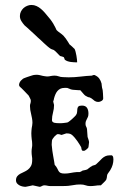

<svg xmlns="http://www.w3.org/2000/svg" viewBox="-20 -738 498 763"><path d="M43.5 -21Q43.5 -31.2 48.3 -37.4Q53.2 -43.5 60.3 -47.4Q67.4 -51.3 75.7 -54.9Q84 -58.6 91.1 -64Q98.1 -69.3 103 -78.1Q107.9 -86.9 107.9 -101.6Q107.9 -105.5 107.9 -109.1Q107.9 -112.8 106.9 -116.7Q105.5 -125.5 105.5 -135.3Q105.5 -143.1 106.9 -151.4Q107.9 -155.3 107.9 -158.4Q107.9 -161.6 107.9 -165.5Q107.9 -170.9 107.4 -175.3Q106.9 -179.7 106 -185.1Q105.5 -190.4 105 -196.3Q104.5 -202.1 104.5 -208Q104.5 -213.4 105 -218.5Q105.5 -223.6 106 -229Q106.9 -234.4 107.9 -239.5Q108.9 -244.6 108.9 -250Q108.9 -258.8 107.2 -267.8Q105.5 -276.9 103.5 -285.6Q101.6 -293 100.3 -301Q99.1 -309.1 99.1 -316.9Q99.1 -319.8 99.6 -322.5Q100.1 -325.2 101.1 -327.6Q102.5 -332.5 102.5 -337.9Q102.5 -338.4 102.3 -338.6Q102.1 -338.9 102.1 -339.8V-341.3Q101.6 -342.8 100.3 -345.5Q99.1 -348.1 97.7 -350.8Q96.2 -353.5 95 -356Q93.8 -358.4 93.3 -358.9Q91.3 -360.8 86.4 -366Q81.5 -371.1 76.2 -376.7Q70.8 -382.3 65.7 -387.2Q60.5 -392.1 58.6 -393.6Q58.1 -394.5 56.9 -396.5Q55.7 -398.4 55.7 -399.4Q55.7 -409.2 63 -417.5Q70.3 -425.8 78.1 -428.2Q81.5 -429.7 87.2 -431.6Q92.8 -433.6 98.4 -435.3Q104 -437 108.4 -438.5Q112.8 -439.9 113.8 -439.9Q114.7 -439.9 118.7 -440.4Q122.6 -440.9 124.5 -440.9Q131.3 -440.9 137.5 -439.5Q143.6 -438 149.9 -436.5Q153.8 -436 158.2 -435.1Q162.6 -434.1 167 -434.1Q171.4 -434.1 174.8 -434.6Q178.2 -435.1 182.1 -436Q185.5 -436.5 189 -437Q192.4 -437.5 196.3 -437.5Q205.6 -437.5 213.4 -434.6Q221.2 -431.6 229.5 -431.6Q230 -431.6 232.9 -431.4Q235.8 -431.2 239.5 -431.2Q243.2 -431.2 246.8 -430.9Q250.5 -430.7 252.9 -430.7Q276.4 -430.7 299.6 -433.6Q322.8 -436.5 346.2 -437.5Q348.6 -439.5 350.3 -439.7Q352.1 -439.9 355.5 -439.9Q368.2 -434.6 374.5 -425.8Q380.9 -417 383.8 -405.3Q383.8 -404.3 384 -401.4Q384.3 -398.4 384.8 -395Q385.3 -391.6 385.7 -388.7Q386.2 -385.7 386.7 -385.3Q386.7 -384.8 387.2 -383.5Q387.7 -382.3 388.2 -378.2Q388.7 -374 389.2 -366.7Q389.6 -359.4 390.1 -347.2Q390.1 -340.8 383.5 -336.9Q377 -333 371.6 -333Q366.2 -333 362.8 -334Q359.4 -335 356.4 -336.9Q353.5 -338.9 350.6 -341.6Q347.7 -344.2 343.3 -347.2Q342.8 -347.2 340.6 -348.4Q338.4 -349.6 337.4 -350.6Q336.9 -350.6 333 -351.3Q329.1 -352.1 328.1 -353Q318.4 -356.9 312.7 -364Q307.1 -371.1 299.3 -379.4Q296.9 -379.4 291.7 -379.6Q286.6 -379.9 280.5 -380.4Q274.4 -380.9 269 -381.3Q263.7 -381.8 261.7 -382.8Q260.7 -382.8 255.9 -385.3Q251 -387.7 249.5 -387.7Q249 -388.7 243.9 -388.7Q238.8 -388.7 236.3 -388.7Q226.6 -388.7 219.7 -385.3Q212.9 -381.8 208 -376Q203.1 -370.1 200 -362.5Q196.8 -355 194.8 -347.2Q194.8 -346.2 193.6 -341.3Q192.4 -336.4 191.4 -334.5Q191.4 -333.5 192.1 -331.8Q192.9 -330.1 194.8 -320.8Q194.8 -305.7 190.7 -290.8Q186.5 -275.9 186.5 -260.3Q186.5 -255.9 189.5 -253.4Q192.4 -251 196.5 -250Q200.7 -249 205.3 -248.8Q210 -248.5 213.4 -248.5H224.6Q227.1 -248.5 231.2 -249Q235.4 -249.5 239.3 -250Q243.2 -250.5 246.3 -251Q249.5 -251.5 249.5 -252Q250 -252 252.4 -253.7Q254.9 -255.4 257.6 -257.6Q260.3 -259.8 263.2 -262.2Q266.1 -264.6 267.6 -266.1Q269 -267.6 271.2 -269.5Q273.4 -271.5 275.6 -273.7Q277.8 -275.9 279.5 -277.8Q281.2 -279.8 281.7 -280.3Q286.1 -286.1 286.4 -293Q286.6 -299.8 287.4 -305.4Q288.1 -311 291.5 -314.7Q294.9 -318.4 305.7 -318.4Q319.8 -318.4 325.7 -309.6Q331.5 -300.8 331.5 -287.1Q331.5 -278.8 329.6 -273.9Q327.6 -269 325.4 -265.1Q323.2 -261.2 321.5 -256.8Q319.8 -252.4 319.8 -245.6Q319.8 -239.3 322.3 -235.1Q324.7 -231 325.7 -225.6L328.1 -193.4Q328.6 -192.9 329.3 -190.4Q330.1 -188 331.1 -184.8Q332 -181.6 333 -178.5Q334 -175.3 334 -173.3Q333.5 -170.9 333.3 -167.5Q333 -164.1 332.5 -160.6Q332 -156.7 331.5 -152.8Q331.1 -151.4 329.1 -149.2Q327.1 -147 324.5 -144.8Q321.8 -142.6 318.8 -140.6Q315.9 -138.7 314 -138.7Q312 -138.7 309.1 -138.9Q306.2 -139.2 305.7 -141.1Q304.7 -142.1 303.7 -147Q302.7 -151.9 302.7 -152.8Q300.3 -157.2 296.4 -163.6Q292.5 -169.9 287.6 -177Q282.7 -184.1 276.9 -190.9Q271 -197.8 265.1 -202.6Q259.8 -206.5 253.7 -207.3Q247.6 -208 243.7 -208L224.6 -201.7Q223.6 -201.7 220 -203.1Q216.3 -204.6 214.8 -204.6H212.9Q211.9 -204.6 211.4 -204.8Q210.9 -205.1 210 -205.1Q207.5 -205.1 203.6 -202.1Q199.7 -199.2 196 -195.1Q192.4 -190.9 189.5 -186.5Q186.5 -182.1 186.5 -179.2Q186.5 -178.2 186 -173.1Q185.5 -168 185.5 -164.6Q185.5 -163.6 185.5 -161.6Q185.5 -159.7 186 -157.7Q186 -155.8 186.5 -152.8Q186.5 -148.9 188 -138.9Q189.5 -128.9 191.4 -117.9Q193.4 -106.9 195.1 -96.9Q196.8 -86.9 197.3 -83Q204.1 -75.7 207 -69.6Q210 -63.5 212.6 -58.6Q215.3 -53.7 220.5 -51Q225.6 -48.3 236.8 -48.3Q249 -48.3 261 -50.8Q272.9 -53.2 285.2 -54.2H296.9Q297.9 -54.2 302.5 -56.6Q307.1 -59.1 308.1 -60.1L319.8 -62.5Q321.8 -63.5 325 -64.2Q328.1 -64.9 328.1 -65.9Q329.6 -66.9 335.4 -71.5Q341.3 -76.2 343.3 -76.7Q348.1 -80.6 353.5 -81.3Q358.9 -82 362.8 -85.9Q368.7 -90.8 374.3 -96.9Q379.9 -103 385.7 -108.4Q391.6 -113.8 398.7 -117.2Q405.8 -120.6 414.6 -120.6H424.8Q428.7 -118.2 429.7 -113.8Q430.7 -109.4 430.7 -105Q430.7 -82.5 418.5 -62.5Q418.5 -62 416.7 -59.6Q415 -57.1 412.8 -54.2Q410.6 -51.3 408.9 -48.6Q407.2 -45.9 406.7 -44.9Q406.2 -44.4 405.8 -42Q405.3 -39.6 405 -36.6Q404.8 -33.7 404.3 -31Q403.8 -28.3 403.3 -27.8Q403.3 -26.9 402.6 -24.9Q401.9 -22.9 400.9 -22Q399.9 -20.5 397.2 -17.6Q394.5 -14.6 391.1 -11.5Q387.7 -8.3 384.8 -5.4Q381.8 -2.4 380.9 -1.5H376.5Q367.7 -1.5 358.9 0Q348.6 1.5 338.4 1.5Q328.1 1.5 319.8 -1.7Q311.5 -4.9 299.3 -4.9Q296.9 -4.9 291.5 -4.6Q286.1 -4.4 285.2 -4.4L262.2 -1Q251.5 1 240.2 1.2Q229 1.5 217.8 1.5H182.1Q174.3 1.5 168.5 0Q162.6 -1.5 155.8 -1.5Q150.9 -1.5 146.2 1.5Q141.6 4.4 137.2 4.4L110.4 -1.5Q109.9 -1.5 106.4 -0.7Q103 0 98.6 1Q94.2 2 89.4 2.9Q84.5 3.9 81.5 4.4Q75.7 4.4 69.1 2.9Q62.5 1.5 56.9 -1.7Q51.3 -4.9 47.4 -9.5Q43.5 -14.2 43.5 -21ZM59.1 -674.3Q59.1 -683.6 63 -691.7Q66.9 -699.7 73.2 -705.6Q79.6 -711.4 87.9 -714.8Q96.2 -718.3 105 -718.3Q115.7 -718.3 125.2 -713.9Q134.8 -709.5 142.8 -702.6Q150.9 -695.8 158.2 -687.3Q165.5 -678.7 171.9 -670.9Q172.9 -669.4 174.3 -668Q175.8 -666.5 176.8 -665Q177.7 -664.1 180.4 -660.6Q183.1 -657.2 186 -652.8Q189 -648.4 191.7 -644Q194.3 -639.6 195.3 -637.2Q195.8 -636.2 197.3 -633.8Q198.7 -631.3 200.2 -628.2Q201.7 -625 202.9 -622.3Q204.1 -619.6 204.6 -618.7Q205.6 -617.7 207.3 -616.2Q209 -614.7 210.4 -613.3Q215.8 -608.9 224.4 -602.8Q232.9 -596.7 237.3 -589.8Q238.3 -589.4 241 -585.4Q243.7 -581.5 246.8 -576.7Q250 -571.8 252.7 -567.6Q255.4 -563.5 255.9 -562Q256.8 -561 260 -558.6Q263.2 -556.2 266.4 -553Q269.5 -549.8 272.5 -547.1Q275.4 -544.4 276.4 -543.5Q278.3 -540 280.3 -532.5Q282.2 -524.9 283.7 -516.8Q285.2 -508.8 285.9 -501.2Q286.6 -493.7 286.6 -490.2Q281.7 -490.2 275.1 -490.5Q268.6 -490.7 261.5 -491.7Q254.4 -492.7 248 -494.9Q241.7 -497.1 237.3 -501Q237.3 -502.4 235.6 -506.1Q233.9 -509.8 233.9 -510.3Q233.4 -510.7 231.2 -511.7Q229 -512.7 226.6 -513.4Q224.1 -514.2 221.7 -514.6Q219.2 -515.1 218.8 -515.6Q217.8 -516.1 214.6 -519.5Q211.4 -522.9 207.5 -526.9Q203.6 -530.8 200.2 -534.2Q196.8 -537.6 195.3 -538.1Q194.3 -539.6 189 -541Q183.6 -542.5 182.6 -543.5Q176.3 -547.4 169.2 -553.5Q162.1 -559.6 155 -566.2Q147.9 -572.8 141.4 -579.1Q134.8 -585.4 129.4 -589.8Q127.4 -591.8 119.9 -598.9Q112.3 -606 103.5 -614Q94.7 -622.1 87.2 -628.9Q79.6 -635.7 77.6 -637.2Q70.3 -645.5 64.7 -654.5Q59.1 -663.6 59.1 -674.3Z"/></svg>

Font: IM FELL English SC
Style: Regular
Weight: 400
Designer: Igino Marini
Foundry: Igino Marini
Version: 3.00